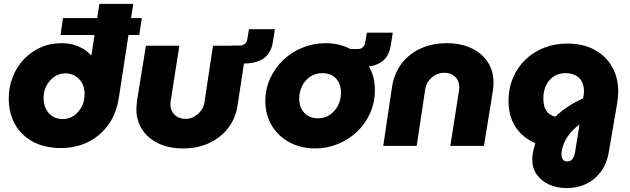

<svg xmlns="http://www.w3.org/2000/svg" viewBox="-20 -750 3237 987"><path d="M291 -570 304 -657H709L696 -570ZM293 11Q211 11 150.5 -21Q90 -53 57.5 -110.5Q25 -168 25 -244Q25 -302 45 -353.5Q65 -405 101.5 -444Q138 -483 187 -505.5Q236 -528 294 -528Q336 -528 366.5 -517.5Q397 -507 417 -493Q437 -479 446 -467H450L491 -730H665L592 -254Q580 -169 538 -110Q496 -51 433 -20Q370 11 293 11ZM303 -138Q335 -138 360 -155.5Q385 -173 400 -201.5Q415 -230 415 -267Q415 -301 400.5 -325Q386 -349 364 -361Q342 -373 317 -373Q285 -373 259.5 -355.5Q234 -338 219 -309.5Q204 -281 204 -246Q204 -215 216 -190.5Q228 -166 250 -152Q272 -138 303 -138Z M1248 -515 1201 -207Q1192 -144 1154.5 -94Q1117 -44 1057.5 -15.5Q998 13 920 13Q848 13 794 -13Q740 -39 710.5 -84.5Q681 -130 681 -190Q681 -200 682.5 -213Q684 -226 685 -236L730 -515H902L858 -234Q857 -230 856.5 -223.5Q856 -217 856 -213Q856 -181 877.5 -160Q899 -139 934 -139Q959 -139 979.5 -151Q1000 -163 1014 -182Q1028 -201 1031 -224L1075 -515ZM1156 -423 1171 -516H1215Q1229 -516 1239 -525Q1249 -534 1251 -547L1260 -600H1393L1383 -535Q1374 -477 1335.5 -450Q1297 -423 1225 -423Z M1600 13Q1527 13 1469 -18Q1411 -49 1377.5 -104Q1344 -159 1344 -229Q1344 -293 1369 -347.5Q1394 -402 1437 -442.5Q1480 -483 1536 -505.5Q1592 -528 1654 -528Q1726 -528 1783.5 -497Q1841 -466 1874.5 -411.5Q1908 -357 1907 -286Q1907 -223 1882.5 -168Q1858 -113 1815.5 -73Q1773 -33 1717.5 -10Q1662 13 1600 13ZM1615 -142Q1650 -142 1676.5 -160.5Q1703 -179 1718 -208.5Q1733 -238 1733 -273Q1733 -303 1721.5 -326Q1710 -349 1688.5 -361.5Q1667 -374 1637 -374Q1602 -374 1575 -356Q1548 -338 1533 -308Q1518 -278 1518 -243Q1518 -214 1529.5 -191Q1541 -168 1563 -155Q1585 -142 1615 -142ZM1762 -405 1777 -498H1821Q1835 -498 1845 -507Q1855 -516 1857 -529L1866 -582H1999L1989 -517Q1980 -459 1941.5 -432Q1903 -405 1831 -405Z M1950 0 1996 -308Q2007 -373 2044 -422.5Q2081 -472 2141 -500Q2201 -528 2277 -528Q2349 -528 2403 -502.5Q2457 -477 2487 -431.5Q2517 -386 2517 -325Q2517 -315 2516 -302.5Q2515 -290 2513 -279L2468 0H2295L2339 -281Q2340 -286 2340.5 -292.5Q2341 -299 2341 -302Q2341 -335 2319.5 -355.5Q2298 -376 2264 -376Q2239 -376 2218 -364.5Q2197 -353 2183.5 -334Q2170 -315 2166 -292L2122 0Z M2894 217Q2844 217 2803.5 199Q2763 181 2739.5 147.5Q2716 114 2716 69Q2716 49 2721.5 25.5Q2727 2 2732 -14Q2693 -30 2661.5 -59.5Q2630 -89 2612 -132Q2594 -175 2594 -229Q2594 -295 2617 -349.5Q2640 -404 2681 -443.5Q2722 -483 2777 -504.5Q2832 -526 2897 -526Q2977 -526 3035.5 -494.5Q3094 -463 3126 -407.5Q3158 -352 3158 -279Q3158 -266 3156.5 -251Q3155 -236 3153 -221L3110 29Q3100 91 3068.5 133Q3037 175 2992 196Q2947 217 2894 217ZM2895 80Q2914 80 2923 67.5Q2932 55 2936 34L2959 -110Q2938 -95 2923 -79Q2908 -63 2897 -46.5Q2886 -30 2879.5 -14Q2873 2 2869.5 16.5Q2866 31 2866 43Q2866 59 2873.5 69.5Q2881 80 2895 80ZM2835 -150Q2860 -175 2895.5 -199Q2931 -223 2978 -245L2980 -259Q2981 -265 2981.5 -271Q2982 -277 2982 -282Q2982 -310 2970.5 -331Q2959 -352 2937.5 -363Q2916 -374 2886 -374Q2852 -374 2827 -357.5Q2802 -341 2788 -313Q2774 -285 2773 -247Q2773 -218 2780 -198Q2787 -178 2801 -166.5Q2815 -155 2835 -150Z"/></svg>

Font: MuseoModerno Thin ExtraBold
Style: Italic
Weight: 800
Italic angle: -9°
Version: Version 1.003